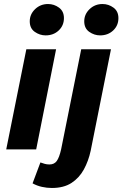

<svg xmlns="http://www.w3.org/2000/svg" viewBox="-20 -743 609 955"><path d="M11 0 111 -498H259L160 0ZM207 -567Q178 -567 153 -584.5Q128 -602 128 -637Q128 -672 154.5 -697.5Q181 -723 219 -723Q249 -723 273.5 -705Q298 -687 298 -653Q298 -616 272 -591.5Q246 -567 207 -567ZM238 192Q213 192 188.5 186.5Q164 181 142 169L181 65Q192 69 202.5 72Q213 75 226 75Q250 75 262.5 57.5Q275 40 284 0L384 -498H532L431 7Q420 58 397 100Q374 142 335.5 167Q297 192 238 192ZM478 -567Q449 -567 424 -584.5Q399 -602 399 -637Q399 -672 425.5 -697.5Q452 -723 490 -723Q520 -723 544.5 -705Q569 -687 569 -653Q569 -616 543 -591.5Q517 -567 478 -567Z"/></svg>

Font: Source Sans 3 ExtraBold
Style: Italic
Weight: 800
Italic angle: -11°
Version: Version 3.052;hotconv 1.1.0;makeotfexe 2.6.0